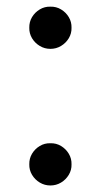

<svg xmlns="http://www.w3.org/2000/svg" viewBox="-20 -548 306 582"><path d="M196.8 -49.8Q197.3 -32.7 188.5 -18.1Q179.7 -3.4 165 5.4Q150.4 14.2 132.8 14.2Q115.2 14.2 100.6 5.4Q85.9 -3.4 77.1 -18.1Q68.4 -32.7 68.8 -49.8Q68.4 -67.4 77.1 -82Q85.9 -96.7 100.6 -105.5Q115.2 -114.3 132.8 -113.8Q150.4 -114.3 165 -105.5Q179.7 -96.7 188.5 -82Q197.3 -67.4 196.8 -49.8ZM196.8 -463.9Q197.3 -446.8 188.5 -432.1Q179.7 -417.5 165 -408.7Q150.4 -399.9 132.8 -399.9Q115.2 -399.9 100.6 -408.7Q85.9 -417.5 77.1 -432.1Q68.4 -446.8 68.8 -463.9Q68.4 -481.4 77.1 -496.1Q85.9 -510.7 100.6 -519.5Q115.2 -528.3 132.8 -527.8Q150.4 -528.3 165 -519.5Q179.7 -510.7 188.5 -496.1Q197.3 -481.4 196.8 -463.9Z"/></svg>

Font: PlayfairDisplay-Regular
Style: Regular
Weight: 400
Designer: Claus Eggers Sørensen
Foundry: Claus Eggers Sørensen
Version: Version 1.002;PS 001.002;hotconv 1.0.70;makeotf.lib2.5.58329